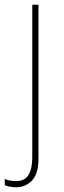

<svg xmlns="http://www.w3.org/2000/svg" viewBox="-52 -548 268 809"><path d="M17 241Q1 241 -11 238.5Q-23 236 -32 232V206Q-21 211 -8.5 213Q4 215 17 215Q52 215 68 189Q84 163 84 116V-528H110V122Q110 185 82.5 213Q55 241 17 241Z"/></svg>

Font: Noto Sans Telugu SemiCondensed Thin
Style: Regular
Weight: 100
Width: 4
Designer: Jelle Bosma - Monotype Design Team
Foundry: Monotype Imaging Inc.
Version: Version 2.005; ttfautohint (v1.8.4.7-5d5b)